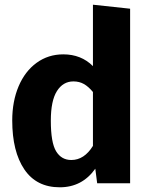

<svg xmlns="http://www.w3.org/2000/svg" viewBox="-20 -779 634 816"><path d="M533 -742V0H393L385 -62Q329 17 234 17Q135 17 83.5 -59Q32 -135 32 -267Q32 -348 59 -412Q86 -476 135.5 -512Q185 -548 249 -548Q325 -548 375 -498V-759ZM375 -159V-388Q356 -411 336.5 -422Q317 -433 292 -433Q248 -433 222 -392Q196 -351 196 -266Q196 -173 218.5 -136Q241 -99 283 -99Q338 -99 375 -159Z"/></svg>

Font: Fira Sans BGR
Style: Bold
Weight: 700
Designer: bBox Type GmbH & Carrois Corporate GbR & Edenspiekermann AG
Foundry: bBox Type GmbH & Carrois Corporate GbR & Edenspiekermann AG
Version: Version 4.301